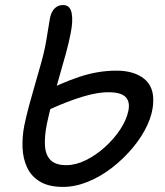

<svg xmlns="http://www.w3.org/2000/svg" viewBox="-20 -729 655 761"><path d="M229.6 11.8Q173.4 11.8 138.6 -9.1Q103.8 -30 87.4 -65.2Q71 -100.4 69.3 -144.3Q67.6 -188.2 76.8 -234Q84.8 -272 96.2 -314Q107.6 -356 119.9 -398.1Q132.2 -440.2 142.5 -477.2Q152.8 -514.2 158.4 -541.4Q164.8 -574.2 169.4 -605Q174 -635.8 178 -657.2Q181 -672.4 187.6 -683.9Q194.2 -695.4 204.9 -702.2Q215.6 -709 230.4 -709Q257.6 -709 263.9 -677.8Q270.2 -646.6 260 -596.8Q253 -559.8 240.4 -514.2Q227.8 -468.6 213.6 -419.7Q199.4 -370.8 186.6 -323.8Q173.8 -276.8 165.8 -237.8Q155.8 -187.4 158.3 -150.7Q160.8 -114 180.8 -94.2Q200.8 -74.4 242.8 -74.4Q280.2 -74.4 320.2 -94.1Q360.2 -113.8 395.9 -146Q431.6 -178.2 456.6 -216Q481.6 -253.8 489 -290.8Q496 -326.8 477.2 -345.1Q458.4 -363.4 410.4 -363.4Q381.4 -363.4 346.9 -356Q312.4 -348.6 266 -332Q219.6 -315.4 154.8 -285.8L139.2 -357Q221.6 -400.2 295.1 -424.6Q368.6 -449 441.2 -449Q510.4 -449 550.5 -417.4Q590.6 -385.8 587.2 -323.6Q585.8 -280.4 564.3 -233.8Q542.8 -187.2 506.4 -143.6Q470 -100 424.7 -64.7Q379.4 -29.4 328.9 -8.8Q278.4 11.8 229.6 11.8Z"/></svg>

Font: Shantell Sans Light
Style: Italic
Weight: 300
Italic angle: -11°
Designer: Stephen Nixon, Anya Danilova, Shantell Martin
Foundry: Arrow Type
Version: Version 1.008;[ac192a2d6]